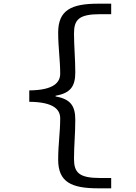

<svg xmlns="http://www.w3.org/2000/svg" viewBox="-20 -846 740 1043"><path d="M296 21C296 142 366 177 513 177H584V121H525C408 121 382 91 382 16C382 -55 389 -116 389 -195C389 -271 363 -308 282 -322V-326C363 -340 389 -377 389 -453C389 -526 382 -597 382 -664C382 -739 408 -769 525 -769H584V-826H513C366 -826 296 -790 296 -669C296 -589 307 -519 307 -446C307 -401 276 -356 139 -355V-293C276 -292 307 -248 307 -203C307 -124 296 -64 296 21Z"/></svg>

Font: Kawkab Mono Light
Style: Bold
Weight: 400
Monospace: yes
Designer: Abdullah Arif
Foundry: Abdullah Arif
Version: Version 1.000;PS 000.500;hotconv 1.0.88;makeotf.lib2.5.64775